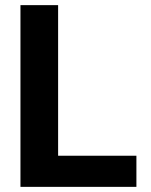

<svg xmlns="http://www.w3.org/2000/svg" viewBox="-20 -727 586 747"><path d="M59.6 -707H206.1V-121.1H510.7V0H59.6Z"/></svg>

Font: Pretendard JP
Style: Bold
Weight: 700
Designer: Base glyphs from Inter by Rasmus Andersson; Hangeul glyphs from Noto Sans CJK(Source Han Sans) by Jang Soo-young and Kan
Foundry: Kil Hyung-jin
Version: Version 1.309